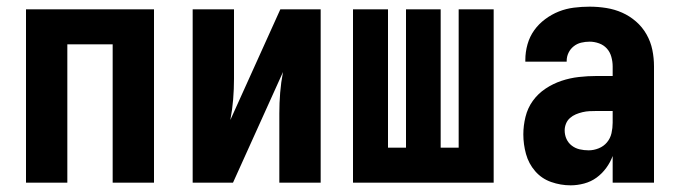

<svg xmlns="http://www.w3.org/2000/svg" viewBox="-20 -548 2040 576"><path d="M58 0V-520H442V0H318V-415H182V0Z M558 0V-520H682V-312Q682 -281 679.5 -250Q677 -219 671 -188L821 -520H942V0H818V-208Q818 -239 820.5 -270Q823 -301 829 -332L679 0Z M1039 0V-520H1144V-105H1198V-520H1302V-105H1356V-520H1461V0Z M1692 8Q1662 8 1633.5 -2Q1605 -12 1585.5 -34.5Q1566 -57 1558 -86Q1550 -115 1550 -145Q1550 -171 1556.5 -197.5Q1563 -224 1578.5 -245.5Q1594 -267 1616.5 -282Q1639 -297 1664.5 -305.5Q1690 -314 1716.5 -317Q1743 -320 1769 -320H1818V-349Q1818 -363 1814 -377.5Q1810 -392 1800.5 -402.5Q1791 -413 1777 -418Q1763 -423 1749 -423Q1736 -423 1723.5 -420Q1711 -417 1701 -409Q1691 -401 1685.5 -389.5Q1680 -378 1680 -365V-363H1556V-368Q1556 -392 1562.5 -415Q1569 -438 1582.5 -457Q1596 -476 1615.5 -490.5Q1635 -505 1656.5 -513.5Q1678 -522 1701.5 -525Q1725 -528 1749 -528Q1774 -528 1799 -524Q1824 -520 1846.5 -510Q1869 -500 1888 -483.5Q1907 -467 1919.5 -445Q1932 -423 1937 -398.5Q1942 -374 1942 -349V0H1818V-80Q1811 -61 1798.5 -44Q1786 -27 1769.5 -15Q1753 -3 1732.5 2.5Q1712 8 1692 8ZM1746 -97Q1761 -97 1776 -103Q1791 -109 1801 -121Q1811 -133 1814.5 -148.5Q1818 -164 1818 -180V-215H1769Q1759 -215 1748.5 -214.5Q1738 -214 1727.5 -211.5Q1717 -209 1707.5 -205Q1698 -201 1690 -194Q1682 -187 1678 -177Q1674 -167 1674 -157Q1674 -143 1679.5 -131Q1685 -119 1695.5 -111Q1706 -103 1719 -100Q1732 -97 1746 -97Z"/></svg>

Font: Iosevka Extrabold
Style: Regular
Weight: 800
Monospace: yes
Designer: Belleve Invis
Foundry: Belleve Invis
Version: Version 32.5.0; ttfautohint (v1.8.4)